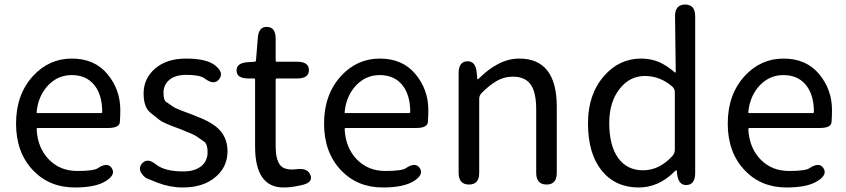

<svg xmlns="http://www.w3.org/2000/svg" viewBox="-20 -816 3741 849"><path d="M311 13Q199 13 127 -62Q51 -141 51 -269.5Q51 -398 126 -480Q197 -557 297.5 -557Q398 -557 455 -488.5Q512 -420 512 -329Q512 -302 510 -276Q508 -250 457 -250H147Q142 -250 142 -245Q146 -163 195.5 -111.5Q245 -60 322 -60Q394 -60 412 -72Q455 -101 474 -73Q493 -44 449 -16Q404 13 311 13ZM142 -321Q141 -316 146 -316H427Q432 -316 432 -321Q432 -397 396.5 -440.5Q361 -484 297 -484Q237 -484 194 -440Q149 -393 142 -321Z M788 13Q732 13 677 -8Q626 -28 624 -30Q584 -63 607 -92Q631 -121 671 -88Q709 -58 791 -58Q843 -58 872 -83Q898 -106 898 -143Q898 -180 881 -191Q859 -206 847.5 -214Q836 -222 775 -246Q700 -273 686 -285Q666 -301 646 -317Q615 -341 615 -403Q615 -469 666 -513Q717 -557 803 -557Q893 -557 931 -527Q972 -495 949 -466Q927 -437 885 -469Q864 -485 804 -485Q755 -485 729 -463Q703 -441 703 -407Q703 -373 714 -366Q736 -351 746 -344Q756 -337 788 -325Q813 -316 817 -314Q822 -313 845 -303Q902 -282 934 -257Q986 -216 986 -147.5Q986 -79 935 -35Q881 13 788 13Z M1292 7Q1263 13 1234 13Q1108 13 1108 -168V-464Q1108 -469 1103 -469H1079Q1027 -469 1026 -503Q1025 -538 1076 -541L1105 -543Q1112 -543 1112 -550L1120 -647Q1123 -699 1161 -697Q1199 -696 1199 -645V-548Q1199 -543 1204 -543H1294Q1346 -543 1346 -506Q1346 -469 1294 -469H1204Q1199 -469 1199 -464V-166Q1199 -113 1218 -87Q1237 -61 1293 -68Q1341 -74 1353 -41Q1365 -8 1312 3Z M1673 13Q1561 13 1489 -62Q1413 -141 1413 -269.5Q1413 -398 1488 -480Q1559 -557 1659.5 -557Q1760 -557 1817 -488.5Q1874 -420 1874 -329Q1874 -302 1872 -276Q1870 -250 1819 -250H1509Q1504 -250 1504 -245Q1508 -163 1557.5 -111.5Q1607 -60 1684 -60Q1756 -60 1774 -72Q1817 -101 1836 -73Q1855 -44 1811 -16Q1766 13 1673 13ZM1504 -321Q1503 -316 1508 -316H1789Q1794 -316 1794 -321Q1794 -397 1758.5 -440.5Q1723 -484 1659 -484Q1599 -484 1556 -440Q1511 -393 1504 -321Z M2054 0Q2008 0 2008 -52V-492Q2008 -543 2045 -545Q2083 -547 2088 -496L2090 -471Q2091 -465 2092.5 -465Q2094 -465 2105 -476Q2139 -509 2177 -530Q2225 -557 2276 -557Q2442 -557 2442 -344V-52Q2442 0 2397 0Q2351 0 2351 -52V-332Q2351 -408 2326.5 -442.5Q2302 -477 2248 -477Q2208 -477 2173 -456Q2144 -439 2110 -405Q2099 -394 2099 -379V-52Q2099 0 2054 0Z M2804 13Q2701 13 2640.5 -62Q2580 -137 2580 -271Q2580 -399 2651 -480Q2718 -557 2815 -557Q2860 -557 2898 -540Q2928 -526 2964 -496Q2968 -493 2968 -498L2965 -743Q2964 -795 3009 -796Q3054 -796 3054 -744V-51Q3054 0 3017 2Q2981 5 2974 -46L2973 -57Q2972 -64 2970.5 -64Q2969 -64 2958 -53Q2890 13 2804 13ZM2953 -126Q2964 -138 2964 -154V-408Q2964 -423 2953 -433Q2899 -480 2831.5 -480Q2764 -480 2719 -422Q2674 -364 2674 -272Q2674 -173 2713 -118Q2752 -63 2823.5 -63Q2895 -63 2953 -126Z M3458 13Q3346 13 3274 -62Q3198 -141 3198 -269.5Q3198 -398 3273 -480Q3344 -557 3444.5 -557Q3545 -557 3602 -488.5Q3659 -420 3659 -329Q3659 -302 3657 -276Q3655 -250 3604 -250H3294Q3289 -250 3289 -245Q3293 -163 3342.5 -111.5Q3392 -60 3469 -60Q3541 -60 3559 -72Q3602 -101 3621 -73Q3640 -44 3596 -16Q3551 13 3458 13ZM3289 -321Q3288 -316 3293 -316H3574Q3579 -316 3579 -321Q3579 -397 3543.5 -440.5Q3508 -484 3444 -484Q3384 -484 3341 -440Q3296 -393 3289 -321Z"/></svg>

Font: Resource Han Rounded HK
Style: Regular
Weight: 400
Designer: Cyano Hao (round all glyphs); Ryoko NISHIZUKA  (kana, bopomofo & ideographs); Paul D. Hunt (Latin, Greek & Cyrillic); Sa
Foundry: Cyano Hao
Version: 0.990